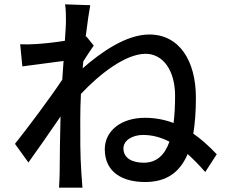

<svg xmlns="http://www.w3.org/2000/svg" viewBox="-20 -821 1040 885"><path d="M549 -137C549 -175 592 -199 639 -199C682 -199 722 -188 761 -168C740 -108 703 -71 643 -71C592 -71 549 -90 549 -137ZM284 -720C284 -709 282 -676 279 -633C231 -625 179 -620 148 -618C119 -616 98 -616 73 -617L83 -515C143 -523 226 -534 273 -540C271 -511 269 -482 267 -454C213 -372 105 -228 49 -158L111 -72C153 -130 212 -215 259 -284C256 -173 256 -116 255 -22C255 -6 253 26 252 44H360C358 23 356 -6 355 -24C349 -115 350 -186 350 -273C350 -308 351 -347 353 -388C439 -480 559 -573 651 -573C732 -573 787 -496 787 -379C787 -334 785 -292 780 -254C738 -270 694 -278 648 -278C537 -278 463 -217 463 -133C463 -26 546 18 649 18C750 18 810 -29 845 -111C872 -87 899 -59 926 -28L979 -110C943 -148 907 -180 871 -205C879 -254 883 -309 883 -370C883 -542 806 -662 668 -662C561 -662 444 -579 361 -506C362 -516 363 -527 364 -538C380 -563 399 -593 412 -611L378 -653L375 -652C383 -718 391 -771 396 -797L280 -801C284 -774 284 -746 284 -720Z"/></svg>

Font: Noto Sans HK Medium
Style: Regular
Weight: 500
Designer: Ryoko NISHIZUKA 西塚涼子 (kana, bopomofo & ideographs); Paul D. Hunt (Latin, Greek & Cyrillic); Sandoll Communications 산돌커뮤니
Foundry: Adobe
Version: Version 2.002;hotconv 1.0.116;makeotfexe 2.5.65601